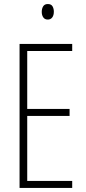

<svg xmlns="http://www.w3.org/2000/svg" viewBox="-20 -932 425 952"><path d="M338 0H77V-714H338V-679H115V-392H325V-357H115V-35H338ZM217 -912Q234 -912 240.5 -900.5Q247 -889 247 -874Q247 -856 239 -845.5Q231 -835 217 -835Q202 -835 194.5 -846Q187 -857 187 -873Q187 -889 194 -900.5Q201 -912 217 -912Z"/></svg>

Font: Noto Sans Lao Looped ExtraCondensed ExtraLight
Style: Regular
Weight: 200
Width: 2
Designer: Mark Frömberg, Ben Mitchell
Foundry: The Fontpad Ltd
Version: Version 1.002; ttfautohint (v1.8.4.7-5d5b)